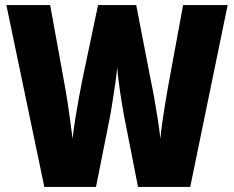

<svg xmlns="http://www.w3.org/2000/svg" viewBox="-20 -734 919 754"><path d="M874 -714 727 0H522L467 -280Q460 -317 452 -370.5Q444 -424 440 -469Q438 -443 433 -408Q428 -373 422.5 -339Q417 -305 413 -281L357 0H154L5 -714H177L236 -389Q240 -367 245.5 -331.5Q251 -296 256 -258Q261 -220 265 -189Q269 -227 276 -269.5Q283 -312 290 -350.5Q297 -389 302 -414L365 -714H515L573 -414Q579 -387 586 -347.5Q593 -308 599.5 -266Q606 -224 610 -189Q612 -216 617 -251Q622 -286 628 -322.5Q634 -359 639 -388L699 -714Z"/></svg>

Font: Noto Sans Gujarati UI Condensed Black
Style: Regular
Weight: 900
Width: 3
Designer: Jelle Bosma - Monotype Design Team, Universal Thirst
Foundry: Monotype Imaging Inc.
Version: Version 2.106; ttfautohint (v1.8.4.7-5d5b)